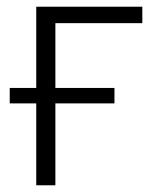

<svg xmlns="http://www.w3.org/2000/svg" viewBox="-20 -552 464 572"><path d="M404 -532V-483H145V-290H321V-244H145V0H88V-244H9V-290H88V-532Z"/></svg>

Font: Noto Sans Light
Style: Regular
Weight: 300
Designer: Monotype Design Team
Foundry: Monotype Imaging Inc.
Version: Version 2.007